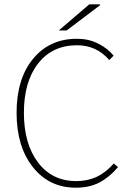

<svg xmlns="http://www.w3.org/2000/svg" viewBox="-20 -850 602 882"><path d="M328.1 12.2Q206.1 12.2 131.1 -82.3Q56.2 -176.8 56.2 -332Q56.2 -487.8 131.8 -579.8Q207.5 -671.9 334 -671.9Q386.7 -671.9 430.4 -650.1Q474.1 -628.4 502 -594.2L481.9 -574.2Q423.3 -642.1 334 -642.1Q220.7 -642.1 155.3 -558.6Q89.8 -475.1 89.8 -332Q89.8 -189 154.8 -103.5Q219.7 -18.1 330.1 -18.1Q382.3 -18.1 424.1 -37.6Q465.8 -57.1 502.9 -99.1L522 -82Q481.9 -35.2 436.3 -11.5Q390.6 12.2 328.1 12.2ZM250 -710 390.1 -830.1H438L439.9 -826.2L286.1 -710Z"/></svg>

Font: Source Sans 3 ExtraLight
Style: Regular
Weight: 200
Designer: Paul D. Hunt
Foundry: Adobe
Version: Version 3.052;hotconv 1.1.0;makeotfexe 2.6.0